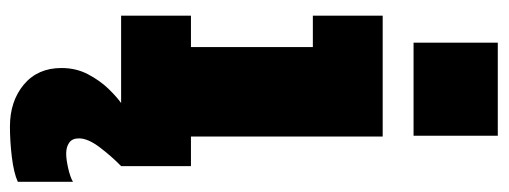

<svg xmlns="http://www.w3.org/2000/svg" viewBox="-322 -438 972 367"><g transform="rotate(90 163.5 -254.0)"><path d="M9.5 0V-133.5H69.5V-366.5H9.5V-500H240.5V-133.5H297V0ZM327 92V197.5Q310.5 205 280.2 208.8Q250 212.5 221.5 212.5Q173 212.5 141.2 186Q109.5 159.5 109.5 114Q109.5 86 121.5 63.2Q133.5 40.5 149.2 24.2Q165 8 176.5 0H297Q278 18.5 261 41Q244 63.5 244 80.5Q244 93.5 252.2 99.2Q260.5 105 273 105Q284.5 105 301.8 101Q319 97 327 92ZM61 -720H239V-559H61Z"/></g></svg>

Font: Trispace Condensed ExtraBold
Style: Regular
Weight: 800
Width: 3
Designer: Tyler Finck
Foundry: Etcetera Type Company
Version: Version 1.210; ttfautohint (v1.8.3)